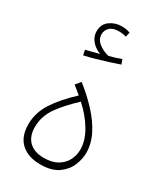

<svg xmlns="http://www.w3.org/2000/svg" viewBox="-195 -854 794 931"><g transform="rotate(30 202.5 -389.0)"><path d="M193 0Q124 0 85 -36Q46 -72 46 -140Q46 -205 83 -262.5Q120 -320 188 -383L144 -419L167 -447Q221 -405 264.5 -358Q308 -311 333.5 -261Q359 -211 359 -159Q359 -125 343.5 -88Q328 -51 291.5 -25.5Q255 0 193 0ZM192 -36Q238 -36 267.5 -53.5Q297 -71 311.5 -99Q326 -127 326 -160Q326 -209 295 -262Q264 -315 212 -362Q155 -310 117.5 -258Q80 -206 80 -144Q80 -93 109 -64.5Q138 -36 192 -36ZM109 -562 103 -590Q126 -596 142.5 -600Q159 -604 177 -609Q145 -621 126 -644.5Q107 -668 107 -696Q107 -736 136 -757Q165 -778 201 -778Q228 -778 249 -770L243 -744Q223 -750 201 -750Q168 -750 151.5 -734Q135 -718 135 -696Q135 -667 160 -647.5Q185 -628 217 -621Q255 -631 283 -642L292 -616Q267 -607 235 -597Q203 -587 170 -577.5Q137 -568 109 -562Z"/></g></svg>

Font: Noto Sans Arabic UI XLt
Style: Regular
Weight: 200
Designer: Monotype Design Team, Nadine Chahine and Nizar Qandah
Foundry: Monotype Imaging Inc.
Version: Version 2.010; ttfautohint (v1.8.4.7-5d5b)